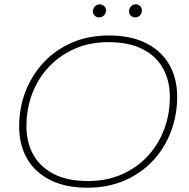

<svg xmlns="http://www.w3.org/2000/svg" viewBox="-20 -869 877 893"><path d="M387 4Q284 4 213 -32Q142 -68 105.5 -132Q69 -196 69 -281Q69 -366 98 -442Q127 -518 181.5 -577Q236 -636 313 -670Q390 -704 487 -704Q589 -704 660 -668Q731 -632 767.5 -568Q804 -504 804 -419Q804 -334 775.5 -258Q747 -182 692.5 -123Q638 -64 560.5 -30Q483 4 387 4ZM390 -27Q476 -27 546.5 -58Q617 -89 667 -143Q717 -197 743.5 -267.5Q770 -338 770 -418Q770 -494 738 -551.5Q706 -609 642 -641Q578 -673 484 -673Q397 -673 327 -642Q257 -611 206.5 -557Q156 -503 129.5 -432.5Q103 -362 103 -282Q103 -206 135.5 -148.5Q168 -91 231.5 -59Q295 -27 390 -27ZM609 -788Q597 -788 588.5 -796Q580 -804 580 -816Q580 -829 589 -839Q598 -849 611 -849Q623 -849 631.5 -841Q640 -833 640 -821Q640 -807 631 -797.5Q622 -788 609 -788ZM441 -788Q429 -788 420.5 -796Q412 -804 412 -816Q412 -829 421.5 -839Q431 -849 444 -849Q455 -849 464 -841Q473 -833 473 -821Q473 -807 463.5 -797.5Q454 -788 441 -788Z"/></svg>

Font: Montserrat ExtraLight
Style: Italic
Weight: 200
Italic angle: -11.3°
Designer: Julieta Ulanovsky
Foundry: Julieta Ulanovsky
Version: Version 9.000; ttfautohint (v1.8.4.7-5d5b)